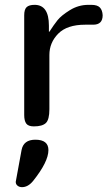

<svg xmlns="http://www.w3.org/2000/svg" viewBox="-20 -522 444 793"><path d="M404 -459Q404 -420 365 -420H332Q257 -420 220.5 -383Q184 -346 184 -295V-71Q184 -28 169.5 -14Q155 0 120 0Q97 0 88.5 -11.5Q80 -23 80 -47V-459Q80 -483 90 -492.5Q100 -502 123 -502Q182 -502 182 -416V-391H184Q202 -419 217.5 -438.5Q233 -458 268.5 -480Q304 -502 345 -502H357Q382 -502 392.5 -491Q403 -480 404 -459ZM117 225Q96 251 71 251Q60 251 52.5 245Q45 239 45 229L69 98Q77 55 126 55Q180 55 180 98Q180 146 117 225Z"/></svg>

Font: Marmelad
Style: Regular
Weight: 400
Designer: Manvel Shmavonyan
Foundry: Cyreal
Version: Version 1.001;PS 001.001;hotconv 1.0.88;makeotf.lib2.5.64775